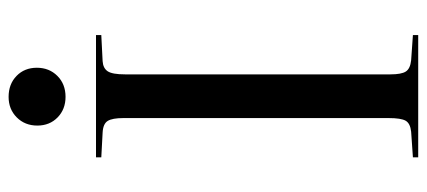

<svg xmlns="http://www.w3.org/2000/svg" viewBox="-286 -682 968 435"><g transform="rotate(-90 197.5 -464.0)"><path d="M59 0V-12L117 -16Q136 -18 142 -28.5Q148 -39 148 -67V-668Q148 -693 141.5 -703.5Q135 -714 115 -715L59 -718V-730H336V-718L277 -715Q261 -714 254 -703.5Q247 -693 247 -664V-63Q247 -38 253.5 -28Q260 -18 279 -16L336 -12V0ZM196 -799Q168 -799 149.5 -817Q131 -835 131 -863Q131 -891 149.5 -909.5Q168 -928 196 -928Q225 -928 243.5 -910Q262 -892 262 -864Q262 -836 243.5 -817.5Q225 -799 196 -799Z"/></g></svg>

Font: Display Regular
Style: Regular
Weight: 400
Designer: Latin by Veronika Burian and Jose Scaglione. Greek by Irene Vlachou. Cyrillic by Vera Evstafieva.
Foundry: TypeTogether
Version: Version 3.002